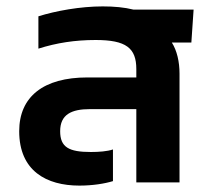

<svg xmlns="http://www.w3.org/2000/svg" viewBox="-20 -570 662 600"><path d="M228 10C269 10 307 4 333 -4V-103C316 -97 289 -95 264 -95C195 -95 168 -110 168 -160C168 -212 203 -229 261 -229H406V0H541V-340C541 -377 533 -412 517 -437H578L585 -540H397C369 -547 337 -550 301 -550C231 -550 154 -536 100 -519V-418C157 -436 214 -445 279 -445C374 -445 406 -420 406 -354V-328H253C116 -328 40 -268 40 -160C40 -36 125 10 228 10Z"/></svg>

Font: Kanit Medium
Style: Regular
Weight: 500
Designer: Katatrad Team
Foundry: CadsonDemak
Version: Version 1.000;PS 001.000;hotconv 1.0.88;makeotf.lib2.5.64775